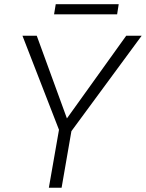

<svg xmlns="http://www.w3.org/2000/svg" viewBox="-20 -878 683 898"><path d="M85 0ZM293 -324.2 570.3 -710.9H642.6L314 -264.6L268.1 0H208.5L255.9 -271L85 -710.9H151.9ZM527.8 -811H232.9L240.7 -858.4H535.2Z"/></svg>

Font: Roboto Light
Style: Italic
Weight: 300
Italic angle: -12°
Designer: Google
Version: Version 2.134; 2016; ttfautohint (v1.6)